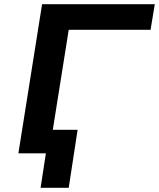

<svg xmlns="http://www.w3.org/2000/svg" viewBox="-20 -725 752 908"><path d="M172 163 197 0H78L95 -111H347L305 163ZM67 0 179 -705H712L692 -584H305L212 0Z"/></svg>

Font: Nunito Sans 7pt SemiExpanded
Style: Bold Italic
Weight: 700
Width: 6
Italic angle: -9°
Designer: Vernon Adams
Foundry: Vernon Adams
Version: Version 3.101;gftools[0.9.27]